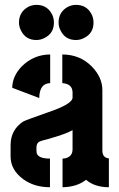

<svg xmlns="http://www.w3.org/2000/svg" viewBox="-20 -785 501 805"><path d="M59.6 -690.4Q59.6 -734.4 97.7 -755.9Q114.3 -764.6 132.8 -764.6Q176.8 -764.6 197.3 -726.6Q206.1 -710 206.1 -690.4Q206.1 -645.5 167 -626Q150.4 -617.2 132.8 -617.2Q87.9 -617.2 68.4 -656.2Q59.6 -672.9 59.6 -690.4ZM225.6 -690.4Q225.6 -734.4 263.7 -755.9Q280.3 -764.6 298.8 -764.6Q342.8 -764.6 363.3 -726.6Q372.1 -710 372.1 -690.4Q372.1 -645.5 333 -626Q316.4 -617.2 298.8 -617.2Q253.9 -617.2 234.4 -656.2Q225.6 -672.9 225.6 -690.4ZM24.4 -128.9Q24.4 -72.3 78.1 -33.2Q124 0 189.5 0V-120.1Q139.6 -120.1 133.8 -143.6Q132.8 -149.4 132.8 -155.3V-168.9Q133.8 -185.5 145.5 -191.4Q150.4 -194.3 181.6 -202.1Q257.8 -223.6 284.2 -239.3V-159.2Q284.2 -129.9 256.8 -122.1Q250 -120.1 242.2 -120.1V0Q302.7 -1 340.8 -31.2Q377 0 436.5 0V-121.1Q410.2 -123 409.2 -152.3V-407.2Q409.2 -460.9 364.3 -506.8Q314.5 -556.6 241.2 -556.6V-436.5Q283.2 -433.6 284.2 -398.4V-376Q284.2 -348.6 179.7 -313.5Q89.8 -282.2 77.1 -275.4Q25.4 -241.2 24.4 -178.7ZM31.2 -417 144.5 -374Q145.5 -435.5 190.4 -436.5V-556.6Q123 -556.6 72.3 -507.8Q32.2 -466.8 31.2 -417Z"/></svg>

Font: Post No Bills Colombo ExtraBold
Style: Regular
Weight: 800
Designer: Kosala Senevirathne, Siva Puranthara, Lasantha Premarathna, Tharique Azeez
Foundry: Mooniak
Version: Version 1.220 ; ttfautohint (v1.6)